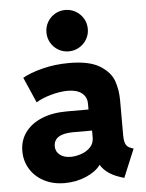

<svg xmlns="http://www.w3.org/2000/svg" viewBox="-55 -818 662 871"><g transform="rotate(-5 276.5 -383.0)"><path d="M25.4 -152.3Q24.9 -199.7 50.8 -236.6Q76.7 -273.4 125.7 -294.4Q174.8 -315.4 242.2 -315.4H340.8V-341.8Q340.8 -372.6 318.1 -390.4Q295.4 -408.2 254.9 -408.2Q219.2 -408.2 178 -396.7Q136.7 -385.3 109.4 -368.2L58.6 -484.4Q92.3 -503.9 149.2 -518.6Q206.1 -533.2 271.5 -533.2Q362.8 -533.2 410.4 -503.9Q458 -474.6 472.7 -433.6Q487.3 -392.6 487.3 -343.8V-185.5Q487.3 -158.2 494.1 -144.3Q501 -130.4 517.6 -125L529.3 -121.1L475.6 7.8L457 2Q424.3 -8.8 402.3 -25.1Q380.4 -41.5 369.6 -60.5H368.7Q347.7 -31.2 302.7 -11.7Q257.8 7.8 204.1 7.8Q151.9 7.8 111.1 -13.4Q70.3 -34.7 47.9 -71.3Q25.4 -107.9 25.4 -152.3ZM242.2 -108.4Q263.2 -108.4 287.8 -116.2Q312.5 -124 330.3 -141.4Q348.1 -158.7 348.6 -185.5V-218.8H260.7Q173.8 -217.8 173.8 -162.1Q173.8 -137.7 192.9 -123Q211.9 -108.4 242.2 -108.4ZM181.2 -679.7Q181.2 -706.1 193.6 -727.5Q206.1 -749 227.5 -761.7Q249 -774.4 274.9 -774.4Q300.8 -774.4 322.5 -761.7Q344.2 -749 356.9 -727.5Q369.6 -706.1 369.6 -679.7Q369.6 -654.3 356.9 -632.8Q344.2 -611.3 322.5 -598.6Q300.8 -585.9 274.9 -585.9Q249 -585.9 227.5 -598.6Q206.1 -611.3 193.6 -632.8Q181.2 -654.3 181.2 -679.7Z"/></g></svg>

Font: Reddit Sans Fudge ExtraBold
Style: Regular
Weight: 800
Designer: Stephen Hutchings
Foundry: Reddit
Version: Version 1.011